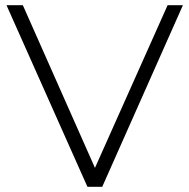

<svg xmlns="http://www.w3.org/2000/svg" viewBox="-20 -720 730 740"><path d="M374 0H317L5 -700H68L346 -73L626 -700H685Z"/></svg>

Font: Montserrat-Alt1 Light
Style: Regular
Weight: 300
Designer: Differentunic
Foundry: Differentunic
Version: Version 7.222